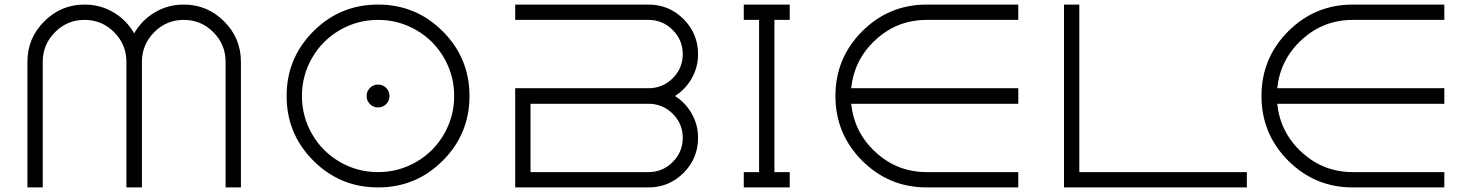

<svg xmlns="http://www.w3.org/2000/svg" viewBox="-20 -820 6439 840"><path d="M784 -800Q887 -800 960.5 -726.5Q1034 -653 1034 -550V0H967V-550Q967 -625 913.5 -679Q860 -733 784 -733Q708 -733 654.5 -679Q601 -625 601 -550V0H533V-550Q533 -625 479.5 -679Q426 -733 350 -733Q274 -733 220.5 -679Q167 -625 167 -550V0H100V-550Q100 -653 173.5 -726.5Q247 -800 350 -800Q419 -800 476.5 -766Q534 -732 567 -674Q600 -732 657.5 -766Q715 -800 784 -800Z M1351 -683Q1468 -800 1634 -800Q1800 -800 1917 -683Q2034 -566 2034 -400Q2034 -234 1917 -117Q1800 0 1634 0Q1468 0 1351 -117Q1234 -234 1234 -400Q1234 -566 1351 -683ZM1467 -111.5Q1544 -67 1634 -67Q1724 -67 1801 -111.5Q1878 -156 1922.5 -233Q1967 -310 1967 -400Q1967 -490 1922.5 -567Q1878 -644 1801 -688.5Q1724 -733 1634 -733Q1544 -733 1467 -688.5Q1390 -644 1345.5 -567Q1301 -490 1301 -400Q1301 -310 1345.5 -233Q1390 -156 1467 -111.5ZM1669.5 -435.5Q1684 -421 1684 -400Q1684 -379 1669.5 -364.5Q1655 -350 1634 -350Q1613 -350 1598.5 -364.5Q1584 -379 1584 -400Q1584 -421 1598.5 -435.5Q1613 -450 1634 -450Q1655 -450 1669.5 -435.5Z M3034 -583Q3034 -526 3006.5 -477.5Q2979 -429 2933 -400Q2979 -371 3006.5 -322.5Q3034 -274 3034 -217Q3034 -127 2970.5 -63.5Q2907 0 2817 0H2234V-434H2817Q2879 -434 2923 -477.5Q2967 -521 2967 -583Q2967 -645 2923 -689Q2879 -733 2817 -733H2234V-800H2817Q2907 -800 2970.5 -736.5Q3034 -673 3034 -583ZM2817 -366H2301V-67H2817Q2879 -67 2923 -111Q2967 -155 2967 -217Q2967 -279 2923 -322.5Q2879 -366 2817 -366Z M3435 -733H3368V-67H3435V0H3234V-67H3301V-733H3234V-800H3435Z M4035 -800H4435V-733H4035Q3906 -733 3811.5 -646.5Q3717 -560 3704 -434H4435V-366H3704Q3717 -240 3811.5 -153.5Q3906 -67 4035 -67H4435V0H4035Q3869 0 3752 -117Q3635 -234 3635 -400Q3635 -566 3752 -683Q3869 -800 4035 -800Z M5218 -67H5375H5435V0H5218H4635V-52V-67V-800H4702V-67Z M5899 -800H6299V-733H5899Q5770 -733 5675.5 -646.5Q5581 -560 5568 -434H6299V-366H5568Q5581 -240 5675.5 -153.5Q5770 -67 5899 -67H6299V0H5899Q5733 0 5616 -117Q5499 -234 5499 -400Q5499 -566 5616 -683Q5733 -800 5899 -800Z"/></svg>

Font: Dune Rise
Style: Regular
Weight: 400
Version: Version 001.000